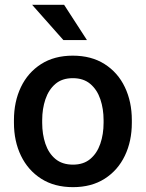

<svg xmlns="http://www.w3.org/2000/svg" viewBox="-20 -770 607 800"><path d="M38.1 -258.3V-269.5Q38.1 -346.2 67.1 -407Q96.2 -467.8 151.1 -502.9Q206.1 -538.1 283.2 -538.1Q360.8 -538.1 416 -502.9Q471.2 -467.8 500.2 -407Q529.3 -346.2 529.3 -269.5V-258.3Q529.3 -181.6 500.2 -121.1Q471.2 -60.5 416.3 -25.4Q361.3 9.8 284.2 9.8Q206.5 9.8 151.6 -25.4Q96.7 -60.5 67.4 -121.1Q38.1 -181.6 38.1 -258.3ZM155.8 -269.5V-258.3Q155.8 -210.4 169.2 -170.9Q182.6 -131.3 210.9 -107.7Q239.3 -84 284.2 -84Q328.1 -84 356.2 -107.7Q384.3 -131.3 397.9 -170.9Q411.6 -210.4 411.6 -258.3V-269.5Q411.6 -316.4 398.2 -356.2Q384.8 -396 356.4 -420.2Q328.1 -444.3 283.2 -444.3Q238.8 -444.3 210.7 -420.2Q182.6 -396 169.2 -356.2Q155.8 -316.4 155.8 -269.5ZM247.1 -750 342.3 -603H244.1L113.8 -750Z"/></svg>

Font: Vazirmatn RD UI Medium
Style: Regular
Weight: 500
Designer: Saber Rastikerdar
Foundry: Saber Rastikerdar
Version: Version 33.003